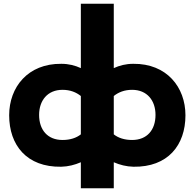

<svg xmlns="http://www.w3.org/2000/svg" viewBox="-20 -886 1040 1026"><path d="M971 -270C971 -420 871 -547 692 -545C653 -545 618 -536 588 -522V-866H412V-522C382 -536 347 -545 308 -545C129 -547 29 -420 29 -270C29 -110 123 8 307 5C345 4 380 -5 412 -19V120H588V-19C620 -5 655 4 693 5C877 8 971 -110 971 -270ZM588 -168V-373C613 -393 645 -406 686 -406C766 -406 811 -349 811 -272C811 -192 766 -138 686 -138C645 -138 612 -149 588 -168ZM412 -373V-168C388 -149 355 -138 314 -138C234 -138 189 -192 189 -272C189 -349 234 -406 314 -406C355 -406 387 -393 412 -373Z"/></svg>

Font: LINE Seed JP App_OTF ExtraBold
Style: Regular
Weight: 800
Designer: LINE & Fontrix & Fontworks
Version: Version 1.013